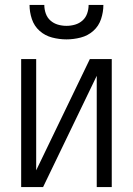

<svg xmlns="http://www.w3.org/2000/svg" viewBox="-20 -760 540 780"><path d="M66 0V-520H127V-68L345 -520H434V0H373V-452L155 0ZM250 -600Q221 -600 192 -607.5Q163 -615 141 -634.5Q119 -654 109.5 -682.5Q100 -711 100 -740H160Q160 -722 166 -705Q172 -688 185 -676.5Q198 -665 215 -660Q232 -655 250 -655Q268 -655 285 -660Q302 -665 315 -676.5Q328 -688 334 -705Q340 -722 340 -740H400Q400 -711 390.5 -682.5Q381 -654 359 -634.5Q337 -615 308 -607.5Q279 -600 250 -600Z"/></svg>

Font: Iosevka SS04 Light
Style: Regular
Weight: 300
Monospace: yes
Designer: Belleve Invis
Foundry: Belleve Invis
Version: Version 19.0.0; ttfautohint (v1.8.4)